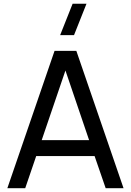

<svg xmlns="http://www.w3.org/2000/svg" viewBox="-20 -987 686 1007"><path d="M368.2 -802.7H295.4L360.8 -967.3H433.6ZM380.4 -720.2 627.9 0H534.2L476.1 -168.5H169.9L112.3 0H18.6L266.1 -720.2ZM198.7 -252H447.3L323.2 -617.2Z"/></svg>

Font: Vela Sans Med
Style: Regular
Weight: 500
Designer: Principal design: Mikhail Sharanda - project Manrope.
Design modification: Ravid Balaliev
Foundry: Mikhail Sharanda
Version: Version 1.001